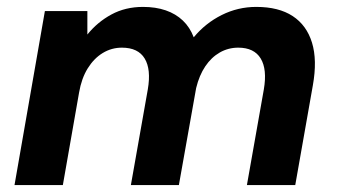

<svg xmlns="http://www.w3.org/2000/svg" viewBox="-20 -536 979 556"><path d="M22 0 110 -504H233V-436Q262 -472 302.5 -494Q343 -516 394 -516Q431 -516 460 -506Q489 -496 509.5 -476.5Q530 -457 541 -428Q575 -469 622 -492.5Q669 -516 722 -516Q787 -516 827.5 -489.5Q868 -463 883.5 -412.5Q899 -362 886 -289L835 0H695L744 -277Q754 -335 735 -366.5Q716 -398 670 -398Q641 -398 616.5 -384Q592 -370 574.5 -344Q557 -318 548 -281L498 0H359L408 -277Q418 -335 399 -366.5Q380 -398 333 -398Q303 -398 277.5 -382.5Q252 -367 234 -338Q216 -309 209 -268L162 0Z"/></svg>

Font: DM Sans ExtraBold
Style: Italic
Weight: 800
Italic angle: -10°
Designer: Colophon Foundry, Jonny Pinhorn
Foundry: Colophon Foundry
Version: Version 4.004;gftools[0.9.30]